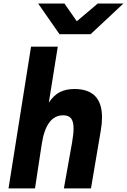

<svg xmlns="http://www.w3.org/2000/svg" viewBox="-20 -1050 708 1070"><path d="M153 -790H302L252 -478Q279.5 -519.5 313.8 -536.8Q348 -554 394.5 -554Q548.5 -554 548.5 -396.5Q548.5 -362 542 -324.5L487 0H336L381.5 -254.5Q390 -304 390 -334Q390 -372.5 376.2 -390Q362.5 -407.5 332 -407.5Q237 -407.5 212.5 -246L175 0H27.5ZM192.5 -1030.5H339L408 -931.5L525 -1030.5H668L485 -859.5H311.5Z"/></svg>

Font: JuliaMono ExtraBold
Style: Italic
Weight: 800
Italic angle: -9°
Monospace: yes
Designer: cormullion
Foundry: corm
Version: Version 0.057; ttfautohint (v1.8.4)